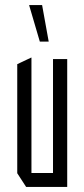

<svg xmlns="http://www.w3.org/2000/svg" viewBox="-20 -737 333 757"><path d="M189 0V-504H245V0H190ZM83 0 48 -54V-55H189V0ZM48 -55V-484L103 -510H104V-55ZM137 -573 95 -716V-717H146L172 -573Z"/></svg>

Font: Foldit Light
Style: Regular
Weight: 300
Version: Version 1.003